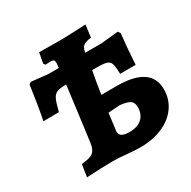

<svg xmlns="http://www.w3.org/2000/svg" viewBox="-162 -879 1044 1048"><g transform="rotate(-30 360.0 -355.5)"><path d="M701 -201Q701 -139 667 -91Q633 -43 572 -16.5Q511 10 433 10Q412 10 384.5 8Q357 6 346 5Q299 0 263 0Q201 0 97 6L109 -71Q148 -75 167 -82.5Q186 -90 195.5 -107.5Q205 -125 209 -160L252 -490Q212 -490 194 -482.5Q176 -475 165.5 -453.5Q155 -432 142 -379L44 -378Q60 -457 79 -590L91 -599L196 -588H262L263 -594Q265 -614 265 -619Q265 -632 260 -636.5Q255 -641 240 -641L208 -640L200 -651L212 -716Q258 -715 353 -715Q387 -715 507 -721L497 -644Q461 -639 447.5 -628.5Q434 -618 429 -591L428 -588H533L639 -599L650 -584Q640 -499 634 -393H536Q535 -442 528 -460Q521 -478 498 -483Q475 -488 414 -487Q401 -421 390 -345H487Q701 -345 701 -201ZM449 -246 375 -241 362 -138 361 -136Q359 -113 373.5 -102.5Q388 -92 423 -92Q473 -92 501 -117.5Q529 -143 529 -188Q529 -216 512 -228.5Q495 -241 449 -246Z"/></g></svg>

Font: Alegreya SC ExtraBold
Style: Italic
Weight: 800
Italic angle: -7°
Designer: Juan Pablo del Peral
Foundry: Huerta Tipografica
Version: Version 2.007; ttfautohint (v1.6)